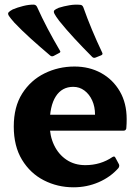

<svg xmlns="http://www.w3.org/2000/svg" viewBox="-20 -797 606 830"><path d="M212.1 -555.3Q203.7 -550.9 196.5 -557.3Q152.1 -594.9 113 -630.2Q74 -665.4 42 -699.1Q24.8 -718.6 18.6 -728.2Q12.5 -737.9 16.9 -743.4Q21.4 -749 35.1 -756.3Q55.3 -764.8 79.9 -771Q104.5 -777.2 125.9 -777Q135.9 -776.4 140.3 -766.8Q161.1 -720.7 185.8 -673.6Q210.6 -626.6 238.2 -579.6Q244.7 -571.6 235.2 -567.6ZM393.3 -548.2Q384.4 -544.8 378.3 -551.2Q336.8 -592.9 301.2 -631.4Q265.6 -669.8 236 -706.7Q220.5 -727.2 215.4 -737.4Q210.2 -747.6 215.2 -752.6Q220.2 -757.6 233.9 -763.3Q255.7 -770.2 280.2 -774.3Q304.8 -778.4 327.2 -776.1Q336.2 -775.5 340.2 -765.5Q357.4 -716.7 377.7 -668.3Q397.9 -619.8 421.4 -570.4Q426.4 -561.9 417.4 -557.9ZM297.8 12.7Q228.7 12.7 169.7 -17.5Q110.7 -47.7 75.1 -106.4Q39.5 -165.1 39.5 -250.2Q39.5 -335.1 76 -392.7Q112.6 -450.2 172.5 -479.8Q232.5 -509.4 302 -509.4Q366.2 -509.4 417.1 -481.4Q468 -453.4 497.8 -402.4Q527.6 -351.3 527.6 -282.2Q527.6 -273.5 527.3 -263.4Q527 -253.3 526 -241.8Q523.6 -232.2 514.6 -232.2H182.4V-301.1H417.3L390.8 -285.6Q390.8 -290.6 390.8 -294.2Q390.8 -297.8 390.8 -301.8Q390.8 -335.8 378.5 -362.8Q366.2 -389.8 344.9 -405.7Q323.6 -421.6 296.7 -421.6Q247.7 -421.6 221.2 -380.3Q194.7 -339 194.7 -259.9Q194.7 -209.9 213.7 -169.8Q232.8 -129.6 267.6 -106.3Q302.3 -83.1 348.6 -83.1Q414.9 -83.1 466.4 -118.3Q475.2 -123.7 479 -115.1L493.9 -87.4Q497.7 -79.9 492.3 -70.9Q457.8 -31.6 406.7 -9.4Q355.7 12.7 297.8 12.7Z"/></svg>

Font: Hahmlet
Style: Regular
Weight: 400
Designer: Minjoo Ham & Mark Frömberg
Foundry: hypertype
Version: Version 1.002